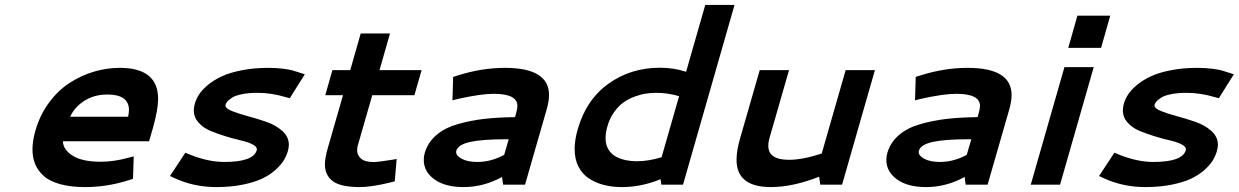

<svg xmlns="http://www.w3.org/2000/svg" viewBox="-20 -758 5084 788"><path d="M471.7 -479.5Q628.9 -479.5 628.9 -352.1Q628.9 -308.6 607.4 -231.9L591.8 -178.2H238.3Q238.8 -144 278.1 -119.1Q317.4 -94.2 393.6 -94.2Q447.8 -94.2 507.8 -110.8L528.8 -116.2L525.9 -23.9L506.8 -18.1Q419.4 9.8 329.6 9.8Q269.5 9.8 226.1 -2.4Q182.6 -14.6 158.7 -36.6Q134.8 -58.6 124 -85.2Q113.3 -111.8 113.3 -144.5Q113.3 -180.2 125 -220.7Q143.6 -286.1 181.2 -336.9Q218.8 -387.7 266.4 -418.2Q314 -448.7 366 -464.1Q418 -479.5 471.7 -479.5ZM420.9 -370.1Q366.2 -370.1 325.7 -344Q285.2 -317.9 268.1 -278.8H505.9Q509.3 -296.9 509.3 -306.2Q509.3 -370.1 420.9 -370.1Z M1033.7 -141.6Q1033.7 -142.1 1033.9 -143.3Q1034.2 -144.5 1034.2 -145Q1034.2 -156.7 1014.9 -166.3Q995.6 -175.8 967 -182.1Q938.5 -188.5 904.8 -199Q871.1 -209.5 842.5 -221.4Q814 -233.4 794.7 -255.1Q775.4 -276.9 775.4 -305.2Q775.4 -318.4 779.8 -333.5Q785.2 -352.1 797.4 -370.8Q809.6 -389.6 833.7 -409.7Q857.9 -429.7 890.4 -444.8Q922.9 -460 972.4 -469.7Q1022 -479.5 1081.1 -479.5Q1115.7 -479.5 1142.6 -475.8Q1169.4 -472.2 1180.2 -469.2Q1190.9 -466.3 1212.4 -459L1231 -453.1L1169.4 -355L1152.3 -359.4Q1094.7 -377 1036.1 -377Q999.5 -377 972.4 -371.3Q945.3 -365.7 932.1 -356.9Q918.9 -348.1 913.3 -341.6Q907.7 -335 905.8 -329.1Q905.3 -327.6 905.3 -325.2Q905.3 -313 932.1 -302.2Q959 -291.5 997.1 -281.2Q1035.2 -271 1073.5 -257.8Q1111.8 -244.6 1138.7 -220.5Q1165.5 -196.3 1165.5 -164.1Q1165.5 -152.8 1161.6 -138.7Q1155.8 -118.2 1144.3 -99.4Q1132.8 -80.6 1109.9 -60.1Q1086.9 -39.6 1055.4 -24.7Q1023.9 -9.8 975.3 0Q926.8 9.8 867.2 9.8Q774.4 9.8 693.4 -28.3L677.7 -35.6L740.7 -131.3L756.8 -124.5Q833.5 -93.3 900.4 -93.3Q1020 -93.3 1033.7 -141.6Z M1580.6 -8.8Q1504.4 9.8 1457 9.8Q1377.9 9.8 1345.7 -14.6Q1313.5 -39.1 1313.5 -82.5Q1313.5 -109.9 1325.2 -149.9L1387.7 -367.2H1314.9L1344.2 -470.2H1417.5L1460.4 -620.6H1580.6L1537.6 -470.2H1710.4L1680.7 -367.2H1507.8L1448.2 -160.2Q1445.8 -150.4 1445.8 -141.6Q1445.8 -120.6 1461.9 -106.7Q1478 -92.8 1516.1 -92.8Q1528.8 -92.8 1588.4 -102.1L1607.9 -105.5L1600.1 -13.7Z M2052.7 -479.5Q2233.4 -479.5 2233.4 -367.7Q2233.4 -342.8 2223.6 -308.6L2134.8 0H2044.9L2040.5 -31.7Q1964.8 9.8 1882.8 9.8Q1806.2 9.8 1762.7 -22Q1719.2 -53.7 1719.2 -101.6Q1719.2 -116.7 1723.1 -129.9Q1735.8 -173.3 1770.3 -203.1Q1804.7 -232.9 1857.9 -248.3Q1911.1 -263.7 1966.8 -270Q2022.5 -276.4 2093.8 -277.3L2098.1 -293Q2103.5 -311.5 2103.5 -323.2Q2103.5 -373 2006.3 -373Q1952.6 -373 1857.9 -351.6L1836.9 -346.2L1839.8 -442.4L1858.4 -448.2Q1956.5 -479.5 2052.7 -479.5ZM2049.3 -122.6 2067.9 -186.5H2056.2Q1959.5 -186.5 1909.7 -175.5Q1859.9 -164.6 1852.5 -138.7Q1852.1 -137.2 1852.1 -133.8Q1852.1 -118.2 1876.2 -105.7Q1900.4 -93.3 1938.5 -93.3Q1996.1 -93.3 2049.3 -122.6Z M2351.1 -227.5Q2385.7 -348.6 2477.1 -414.3Q2568.4 -480 2689 -480Q2745.1 -480 2795.9 -463.4L2874.5 -737.8H2994.6L2783.2 0H2694.3L2690.9 -22.5Q2612.3 9.8 2532.7 9.8Q2493.7 9.8 2460 1.5Q2426.3 -6.8 2398.4 -24.7Q2370.6 -42.5 2354.5 -73.5Q2338.4 -104.5 2338.4 -146.5Q2338.4 -183.6 2351.1 -227.5ZM2594.2 -96.2Q2641.6 -96.2 2695.3 -112.8L2767.1 -363.3Q2720.2 -377 2673.8 -377Q2652.3 -377 2631.6 -374Q2610.8 -371.1 2585.4 -361.8Q2560.1 -352.5 2539.3 -337.9Q2518.6 -323.2 2500.2 -297.6Q2481.9 -272 2472.7 -238.8Q2465.3 -212.4 2465.3 -191.9Q2465.3 -164.1 2477.3 -144.3Q2489.3 -124.5 2509.3 -114.5Q2529.3 -104.5 2550 -100.3Q2570.8 -96.2 2594.2 -96.2Z M3450.7 -470.2H3570.8L3436 0H3346.7L3341.8 -32.7Q3233.4 9.8 3144 9.8Q3002.9 9.8 3002.9 -102.1Q3002.9 -140.1 3018.1 -192.4L3098.1 -470.2H3218.3L3139.2 -195.3Q3133.3 -175.8 3133.3 -159.7Q3133.3 -102.1 3217.8 -102.1Q3273.9 -102.1 3352.5 -127.9Z M3951.2 -479.5Q4131.8 -479.5 4131.8 -367.7Q4131.8 -342.8 4122.1 -308.6L4033.2 0H3943.4L3939 -31.7Q3863.3 9.8 3781.2 9.8Q3704.6 9.8 3661.1 -22Q3617.7 -53.7 3617.7 -101.6Q3617.7 -116.7 3621.6 -129.9Q3634.3 -173.3 3668.7 -203.1Q3703.1 -232.9 3756.3 -248.3Q3809.6 -263.7 3865.2 -270Q3920.9 -276.4 3992.2 -277.3L3996.6 -293Q4002 -311.5 4002 -323.2Q4002 -373 3904.8 -373Q3851.1 -373 3756.3 -351.6L3735.4 -346.2L3738.3 -442.4L3756.8 -448.2Q3855 -479.5 3951.2 -479.5ZM3947.8 -122.6 3966.3 -186.5H3954.6Q3857.9 -186.5 3808.1 -175.5Q3758.3 -164.6 3751 -138.7Q3750.5 -137.2 3750.5 -133.8Q3750.5 -118.2 3774.7 -105.7Q3798.8 -93.3 3836.9 -93.3Q3894.5 -93.3 3947.8 -122.6Z M4401.9 -693.8H4536.6L4499 -561.5H4364.3ZM4348.6 -482.4H4468.8L4330.6 0H4210.4Z M4846.7 -141.6Q4846.7 -142.1 4846.9 -143.3Q4847.2 -144.5 4847.2 -145Q4847.2 -156.7 4827.9 -166.3Q4808.6 -175.8 4780 -182.1Q4751.5 -188.5 4717.8 -199Q4684.1 -209.5 4655.5 -221.4Q4627 -233.4 4607.7 -255.1Q4588.4 -276.9 4588.4 -305.2Q4588.4 -318.4 4592.8 -333.5Q4598.1 -352.1 4610.4 -370.8Q4622.6 -389.6 4646.7 -409.7Q4670.9 -429.7 4703.4 -444.8Q4735.8 -460 4785.4 -469.7Q4835 -479.5 4894 -479.5Q4928.7 -479.5 4955.6 -475.8Q4982.4 -472.2 4993.2 -469.2Q5003.9 -466.3 5025.4 -459L5043.9 -453.1L4982.4 -355L4965.3 -359.4Q4907.7 -377 4849.1 -377Q4812.5 -377 4785.4 -371.3Q4758.3 -365.7 4745.1 -356.9Q4731.9 -348.1 4726.3 -341.6Q4720.7 -335 4718.8 -329.1Q4718.3 -327.6 4718.3 -325.2Q4718.3 -313 4745.1 -302.2Q4772 -291.5 4810.1 -281.2Q4848.1 -271 4886.5 -257.8Q4924.8 -244.6 4951.7 -220.5Q4978.5 -196.3 4978.5 -164.1Q4978.5 -152.8 4974.6 -138.7Q4968.8 -118.2 4957.3 -99.4Q4945.8 -80.6 4922.9 -60.1Q4899.9 -39.6 4868.4 -24.7Q4836.9 -9.8 4788.3 0Q4739.7 9.8 4680.2 9.8Q4587.4 9.8 4506.3 -28.3L4490.7 -35.6L4553.7 -131.3L4569.8 -124.5Q4646.5 -93.3 4713.4 -93.3Q4833 -93.3 4846.7 -141.6Z"/></svg>

Font: Cantarell
Style: Bold Italic
Weight: 700
Italic angle: -16°
Designer: Dave Crossland
Version: Version 1.004